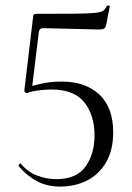

<svg xmlns="http://www.w3.org/2000/svg" viewBox="-20 -676 485 708"><path d="M80 -333Q68 -333 70 -345L102 -613Q103 -620 105 -622.5Q107 -625 115 -625Q206.2 -625 256.4 -625.5Q306.6 -626 330.1 -628.5Q353.6 -631 361.2 -637Q368.8 -643 373.8 -654Q374.8 -656 380.2 -655.5Q385.6 -655 384.6 -651L371.6 -584.8Q368.8 -572.8 362.8 -570Q356.8 -567.2 344.6 -567.2L138.4 -572.2Q125.4 -572.2 123.2 -558.2L97.4 -346ZM58 -71Q82.8 -41.8 117 -28.6Q151.2 -15.4 187.6 -15.4Q262 -15.4 295.3 -61.8Q328.6 -108.2 328.6 -177Q328.6 -251 291 -298.5Q253.4 -346 169.4 -346Q148 -346 122.2 -342.7Q96.4 -339.4 80 -333Q78 -332.2 80 -342.7Q82 -353.2 83 -354.4Q97 -359.4 131.5 -367.3Q166 -375.2 208 -375.2Q295.2 -375.2 346.3 -327.4Q397.4 -279.6 397.4 -188Q397.4 -123 371.5 -78Q345.6 -33 301.2 -10.5Q256.8 12 202 12Q155 12 118 -7Q81 -26 49 -63Q47 -67 51.5 -71Q56 -75 58 -71Z"/></svg>

Font: Cormorant Infant Light
Style: Regular
Weight: 300
Designer: Christian Thalmann (Catharsis Fonts)
Foundry: Catharsis Fonts
Version: Version 4.001